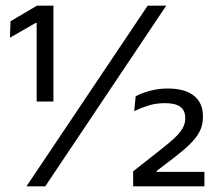

<svg xmlns="http://www.w3.org/2000/svg" viewBox="-20 -659 766 679"><path d="M109.6 -300V-577.8H105.8L15.1 -525.6L17.2 -583.8L110.8 -639H169V-300ZM73.6 0 502.2 -639H567.9L140 0ZM450.9 0V-53.1L553.4 -133.9Q578.9 -153.9 597 -170.8Q615.2 -187.8 625.1 -204.3Q635 -220.9 635 -239.2V-242.7Q635 -267.8 617.9 -281Q600.8 -294.2 563.5 -294.2Q531.8 -294.2 505 -285.8Q478.1 -277.4 454.6 -266L459.7 -318.4Q479.4 -329.5 509.8 -337.7Q540.2 -346 572.5 -346Q633.8 -346 665.7 -320.5Q697.6 -295.1 697.6 -249V-243.8Q697.6 -216.4 686.1 -194.2Q674.7 -171.9 653.4 -151Q632.2 -130 602 -106.5L533.9 -54.4V-41.2L506.9 -51.3H702.9V0Z"/></svg>

Font: Anek Gujarati Medium
Style: Regular
Weight: 500
Designer: Mrunmayee Ghaisas (Gujarati), Yesha Goshar (Latin)
Foundry: Ek Type
Version: Version 1.003